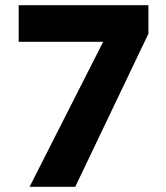

<svg xmlns="http://www.w3.org/2000/svg" viewBox="-20 -720 640 740"><path d="M94 0 397 -597 431 -559H52V-700H552V-590L270 0Z"/></svg>

Font: SUSE Thin ExtraBold
Style: Regular
Weight: 800
Version: Version 1.000